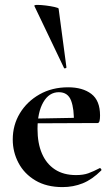

<svg xmlns="http://www.w3.org/2000/svg" viewBox="-20 -751 458 783"><path d="M235 12Q170 12 124.5 -15Q79 -42 55.5 -86.5Q32 -131 32 -182Q32 -241 61 -289Q90 -337 141 -366Q192 -395 258 -395Q317 -395 352.5 -368Q388 -341 388 -280Q388 -267 386 -258Q384 -249 377 -249H281Q283 -306 270 -340.5Q257 -375 220 -375Q180 -375 156.5 -334Q133 -293 133 -225Q133 -167 151 -125Q169 -83 204 -60Q239 -37 290 -37Q320 -37 340.5 -44.5Q361 -52 386 -65Q388 -67 391.5 -63Q395 -59 393 -56Q356 -19 317.5 -3.5Q279 12 235 12ZM98 -248 97 -267 316 -271V-249ZM120 -727Q119 -731 133 -731Q147 -731 167 -728.5Q187 -726 202.5 -722.5Q218 -719 219 -716L251 -476Q251 -474 246.5 -472.5Q242 -471 241 -474Z"/></svg>

Font: Cormorant Garamond Light
Style: Bold
Weight: 700
Version: Version 4.001